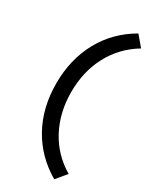

<svg xmlns="http://www.w3.org/2000/svg" viewBox="-232 -776 862 1056"><g transform="rotate(30 199.0 -248.0)"><path d="M313 215Q190 143 124.5 24Q59 -95 59 -248Q59 -401 124.5 -520.5Q190 -640 313 -711L367 -647Q264 -585 209 -482Q154 -379 154 -248Q154 -118 209 -14.5Q264 89 367 150Z"/></g></svg>

Font: Red Hat Display Medium
Style: Regular
Weight: 500
Designer: Pentagram, MCKL
Foundry: Pentagram, MCKL
Version: Version 1.023